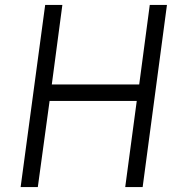

<svg xmlns="http://www.w3.org/2000/svg" viewBox="-20 -762 736 782"><path d="M490 0H561L660 -742H590L547 -418H191L234 -742H164L64 0H134L182 -351H537Z"/></svg>

Font: Cheyenne Sans Light
Style: Italic
Weight: 300
Italic angle: -8.13011°
Designer: The Public Sans project authors (U.S. Web Design System), Libre Franklin designed by Pablo Impallari and Rodrigo Fuenzal
Foundry: The Cheyenne Sans Project Authors
Version: Version 2.007